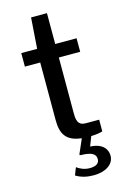

<svg xmlns="http://www.w3.org/2000/svg" viewBox="-133 -748 671 1016"><g transform="rotate(-15 202.5 -239.5)"><path d="M270 55 290 3C321 2 341 -2 353 -6V-70H281C251 -70 232 -81 232 -133V-443H349V-517H232V-686H145L133 -517H46V-443H130V-127C130 -53 154 -8 239 1L205 79C203 84 205 86 212 86C269 87 292 101 292 129C292 152 275 165 239 165C210 165 187 154 169 141L153 182C181 200 215 207 251 207C311 207 362 179 362 129C362 96 340 58 270 55Z"/></g></svg>

Font: United Sans Medium
Style: Regular
Weight: 500
Designer: Pablo Impallari, Rodrigo Fuenzalida (Modified by Dan O. Williams)
Version: Version 1.000;PS 001.000;hotconv 1.0.88;makeotf.lib2.5.64775